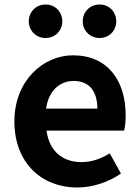

<svg xmlns="http://www.w3.org/2000/svg" viewBox="-20 -820 621 854"><path d="M323 14C392 14 463 -10 518 -48L468 -138C428 -113 388 -99 342 -99C259 -99 199 -147 187 -239H532C536 -252 539 -279 539 -307C539 -461 459 -574 305 -574C172 -574 44 -461 44 -280C44 -95 166 14 323 14ZM185 -337C196 -418 248 -460 307 -460C379 -460 413 -412 413 -337ZM183 -651C226 -651 257 -684 257 -725C257 -767 226 -800 183 -800C140 -800 108 -767 108 -725C108 -684 140 -651 183 -651ZM423 -651C466 -651 497 -684 497 -725C497 -767 466 -800 423 -800C380 -800 348 -767 348 -725C348 -684 380 -651 423 -651Z"/></svg>

Font: Source Han Sans JP
Style: Bold
Weight: 700
Designer: Ryoko NISHIZUKA 西塚涼子 (kana, bopomofo & ideographs); Paul D. Hunt (Latin, Greek & Cyrillic); Sandoll Communications 산돌커뮤니
Foundry: Adobe
Version: Version 2.002;hotconv 1.0.116;makeotfexe 2.5.65601